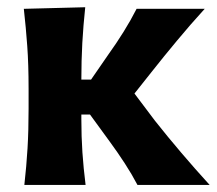

<svg xmlns="http://www.w3.org/2000/svg" viewBox="-20 -524 616 544"><path d="M49 0Q55 -53.5 58 -103.8Q61 -154 61 -216V-272Q61 -342 57.2 -393.8Q53.5 -445.5 47.5 -499L221.5 -503.5Q216 -452 213.2 -402Q210.5 -352 210.5 -298.5H238L287 -369.5Q310 -401.5 330.2 -434Q350.5 -466.5 367 -499H560Q519 -454 481.8 -409.2Q444.5 -364.5 409 -319.5L361 -259L419 -182Q455 -136.5 493.8 -91Q532.5 -45.5 574 0H369.5Q353.5 -30.5 333.5 -61.2Q313.5 -92 291.5 -122L235 -199.5H210.5V-187Q210.5 -136.5 213.5 -92.2Q216.5 -48 222.5 0Z"/></svg>

Font: Commissioner Flair
Style: Bold
Weight: 700
Designer: Kostas Bartsokas
Foundry: Kostas Bartsokas
Version: Version 1.000; ttfautohint (v1.8.3)